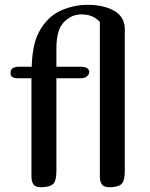

<svg xmlns="http://www.w3.org/2000/svg" viewBox="-20 -780 625 800"><path d="M436 0Q413 0 404.5 -11.5Q396 -23 396 -47V-689Q379 -706 361 -713Q343 -720 318 -720Q278 -720 246.5 -688Q215 -656 215 -578V-502H317Q335 -502 343.5 -495.5Q352 -489 352 -480Q352 -470 342.5 -462Q333 -454 317 -454H215V-68Q215 -26 201 -13Q187 0 151 0Q128 0 119.5 -11.5Q111 -23 111 -47V-454H56Q39 -454 31.5 -459Q24 -464 24 -475Q24 -490 32.5 -495.5Q41 -501 55 -502H112Q115 -588 137 -635.5Q159 -683 196 -713Q223 -735 263.5 -747.5Q304 -760 343 -760Q410 -760 454 -736Q498 -712 500 -662V-68Q500 -26 486 -13Q472 0 436 0Z"/></svg>

Font: Marmelad for Arash.Academy
Style: Regular
Weight: 400
Designer: Manvel Shmavonyan
Foundry: Cyreal
Version: Version 1.110;Glyphs 3.2 (3202)